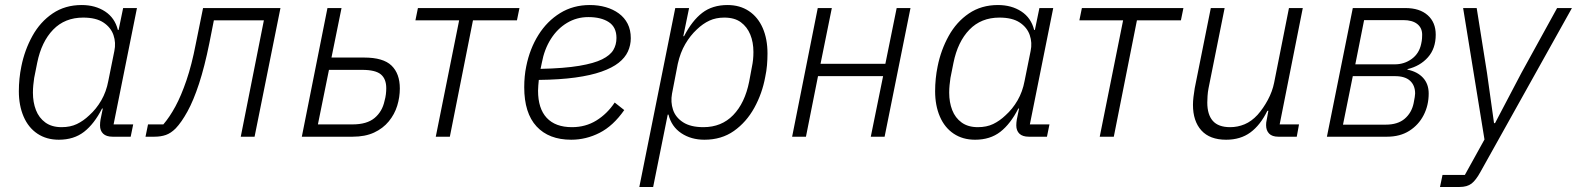

<svg xmlns="http://www.w3.org/2000/svg" viewBox="-20 -544 6275 764"><path d="M500 0H428Q403 0 390.5 -12Q378 -24 378 -45Q378 -51 378.5 -56.5Q379 -62 380 -68L389 -112H386Q355 -51 314.5 -19.5Q274 12 214 12Q165 12 129 -12Q93 -36 74 -80Q55 -124 55 -181Q55 -206 57.5 -231Q60 -256 65 -280Q78 -345 109 -401Q140 -457 189.5 -490.5Q239 -524 305 -524Q359 -524 398 -498.5Q437 -473 449 -425H452L470 -512H525L432 -49H510ZM225 -38Q260 -38 286 -50.5Q312 -63 335 -85Q363 -110 383 -144.5Q403 -179 411 -222L435 -341Q442 -374 431.5 -404.5Q421 -435 391.5 -454.5Q362 -474 311 -474Q238 -474 191.5 -426Q145 -378 128 -294L116 -234Q114 -220 112.5 -205.5Q111 -191 111 -175Q111 -137 123 -106Q135 -75 160.5 -56.5Q186 -38 225 -38Z M559 0 569 -49H630Q655 -78 678 -120.5Q701 -163 722 -224.5Q743 -286 759 -369L788 -512H1096L993 0H938L1030 -463H831L813 -372Q794 -278 772 -211Q750 -144 726 -100.5Q702 -57 679 -33Q660 -14 640 -7Q620 0 594 0Z M1181 0 1283 -512H1339L1299 -315H1429Q1505 -315 1538 -283Q1571 -251 1571 -192Q1571 -157 1560.5 -123Q1550 -89 1527 -61Q1504 -33 1468.5 -16.5Q1433 0 1383 0ZM1245 -49H1383Q1440 -49 1470.5 -74.5Q1501 -100 1510 -142Q1514 -156 1515.5 -169Q1517 -182 1517 -193Q1517 -230 1495.5 -248Q1474 -266 1421 -266H1289Z M1714 0 1807 -463H1633L1643 -512H2047L2037 -463H1862L1770 0Z M2253 12Q2164 12 2115 -41Q2066 -94 2066 -197Q2066 -219 2068 -240Q2070 -261 2074 -280Q2088 -350 2122.5 -405Q2157 -460 2209 -492Q2261 -524 2327 -524Q2361 -524 2390.5 -515.5Q2420 -507 2442.5 -490.5Q2465 -474 2477.5 -449.5Q2490 -425 2490 -392Q2490 -364 2478.5 -339Q2467 -314 2441.5 -294Q2416 -274 2373.5 -259Q2331 -244 2269.5 -235.5Q2208 -227 2124 -226Q2123 -217 2122 -204Q2121 -191 2121 -183Q2121 -112 2155.5 -75Q2190 -38 2256 -38Q2310 -38 2353 -64.5Q2396 -91 2426 -136L2464 -106Q2420 -43 2366 -15.5Q2312 12 2253 12ZM2321 -476Q2275 -476 2236.5 -453Q2198 -430 2172 -389Q2146 -348 2136 -294L2131 -270Q2225 -272 2284.5 -282Q2344 -292 2376 -308Q2408 -324 2420.5 -345Q2433 -366 2433 -393Q2433 -436 2402.5 -456Q2372 -476 2321 -476Z M2524 200 2667 -512H2722L2699 -400H2702Q2734 -462 2774.5 -493Q2815 -524 2875 -524Q2924 -524 2960 -500Q2996 -476 3015 -432.5Q3034 -389 3034 -331Q3034 -308 3032 -284.5Q3030 -261 3025 -238Q3013 -172 2981.5 -115Q2950 -58 2900.5 -23Q2851 12 2783 12Q2730 12 2691 -14Q2652 -40 2640 -88H2637L2579 200ZM2779 -38Q2851 -38 2897.5 -86Q2944 -134 2961 -219L2972 -278Q2975 -292 2976.5 -306.5Q2978 -321 2978 -337Q2978 -376 2965.5 -406.5Q2953 -437 2928 -455.5Q2903 -474 2862 -474Q2829 -474 2803 -462Q2777 -450 2753 -427Q2727 -403 2707 -369Q2687 -335 2677 -290L2654 -171Q2648 -138 2658 -107.5Q2668 -77 2698 -57.5Q2728 -38 2779 -38Z M3132 0 3234 -512H3290L3245 -290H3503L3548 -512H3603L3500 0H3445L3494 -241H3235L3187 0Z M4146 0H4074Q4049 0 4036.5 -12Q4024 -24 4024 -45Q4024 -51 4024.5 -56.5Q4025 -62 4026 -68L4035 -112H4032Q4001 -51 3960.5 -19.5Q3920 12 3860 12Q3811 12 3775 -12Q3739 -36 3720 -80Q3701 -124 3701 -181Q3701 -206 3703.5 -231Q3706 -256 3711 -280Q3724 -345 3755 -401Q3786 -457 3835.5 -490.5Q3885 -524 3951 -524Q4005 -524 4044 -498.5Q4083 -473 4095 -425H4098L4116 -512H4171L4078 -49H4156ZM3871 -38Q3906 -38 3932 -50.5Q3958 -63 3981 -85Q4009 -110 4029 -144.5Q4049 -179 4057 -222L4081 -341Q4088 -374 4077.5 -404.5Q4067 -435 4037.5 -454.5Q4008 -474 3957 -474Q3884 -474 3837.5 -426Q3791 -378 3774 -294L3762 -234Q3760 -220 3758.5 -205.5Q3757 -191 3757 -175Q3757 -137 3769 -106Q3781 -75 3806.5 -56.5Q3832 -38 3871 -38Z M4356 0 4449 -463H4275L4285 -512H4689L4679 -463H4504L4412 0Z M4798 -512H4853L4789 -193Q4786 -178 4785 -162Q4784 -146 4784 -136Q4784 -88 4806 -63Q4828 -38 4875 -38Q4905 -38 4932.5 -49.5Q4960 -61 4984 -87Q5007 -113 5025 -146.5Q5043 -180 5050 -215L5109 -512H5164L5072 -49H5149L5140 0H5067Q5042 0 5030 -12.5Q5018 -25 5018 -46Q5018 -51 5018.5 -56.5Q5019 -62 5021 -70L5027 -103H5023Q4995 -46 4955.5 -17Q4916 12 4859 12Q4794 12 4760.5 -25Q4727 -62 4727 -127Q4727 -141 4729 -158Q4731 -175 4734 -193Z M5260 0 5363 -512H5572Q5629 -512 5661 -483.5Q5693 -455 5693 -406Q5693 -351 5662 -316Q5631 -281 5581 -269L5580 -267Q5620 -259 5642.5 -234.5Q5665 -210 5665 -172Q5665 -125 5645 -86Q5625 -47 5588 -23.5Q5551 0 5499 0ZM5324 -48H5494Q5542 -48 5569.5 -71.5Q5597 -95 5605 -133Q5608 -148 5609.5 -157.5Q5611 -167 5611 -172Q5611 -204 5591 -222.5Q5571 -241 5531 -241H5363ZM5373 -288H5530Q5568 -288 5597.5 -309.5Q5627 -331 5635 -369Q5638 -382 5638.5 -391.5Q5639 -401 5639 -406Q5639 -433 5619.5 -448.5Q5600 -464 5564 -464H5408Z M6034 -254 6176 -512H6235L5871 140Q5853 173 5835.5 186.5Q5818 200 5788 200H5710L5720 152H5809L5887 11L5802 -512H5856L5897 -254L5925 -54H5929Z"/></svg>

Font: IBM Plex Sans Light
Style: Italic
Weight: 300
Italic angle: -11.31°
Designer: Mike Abbink, Paul van der Laan, Pieter van Rosmalen
Foundry: Bold Monday
Version: Version 3.201